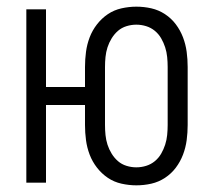

<svg xmlns="http://www.w3.org/2000/svg" viewBox="-20 -548 634 576"><path d="M389 8Q367 8 344.5 3Q322 -2 303.5 -14.5Q285 -27 271 -45Q257 -63 249 -84Q241 -105 238 -127.5Q235 -150 235 -173V-233H118V0H59V-520H118V-287H235V-347Q235 -370 238 -392.5Q241 -415 249 -436Q257 -457 271 -475Q285 -493 303.5 -505.5Q322 -518 344.5 -523Q367 -528 389 -528Q412 -528 434 -523Q456 -518 475 -505.5Q494 -493 507.5 -475Q521 -457 529 -436Q537 -415 540 -392.5Q543 -370 543 -347V-173Q543 -150 540 -127.5Q537 -105 529 -84Q521 -63 507.5 -45Q494 -27 475 -14.5Q456 -2 434 3Q412 8 389 8ZM389 -46Q404 -46 418.5 -50.5Q433 -55 444.5 -64.5Q456 -74 463.5 -87Q471 -100 475.5 -114Q480 -128 481.5 -143Q483 -158 483 -173V-347Q483 -362 481.5 -377Q480 -392 475.5 -406Q471 -420 463.5 -433Q456 -446 444.5 -455.5Q433 -465 418.5 -469.5Q404 -474 389 -474Q374 -474 359.5 -469.5Q345 -465 334 -455.5Q323 -446 315 -433Q307 -420 302.5 -406Q298 -392 296.5 -377Q295 -362 295 -347V-173Q295 -158 296.5 -143Q298 -128 302.5 -114Q307 -100 315 -87Q323 -74 334 -64.5Q345 -55 359.5 -50.5Q374 -46 389 -46Z"/></svg>

Font: Iosevka QP Light
Style: Regular
Weight: 300
Designer: Belleve Invis
Foundry: Belleve Invis
Version: Version 20.0.0; ttfautohint (v1.8.4)